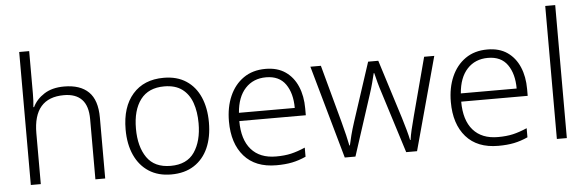

<svg xmlns="http://www.w3.org/2000/svg" viewBox="-49 -921 3337 1093"><g transform="rotate(-5 1619.5 -375.0)"><path d="M145 -517Q145 -496 144 -477Q143 -458 141 -440H145Q166 -484 211.5 -513Q257 -542 325 -542Q417 -542 465 -495Q513 -448 513 -348V0H457V-344Q457 -420 422 -456.5Q387 -493 320 -493Q145 -493 145 -290V0H88V-760H145Z M1129 -267Q1129 -183 1101.5 -121Q1074 -59 1020.5 -24.5Q967 10 890 10Q816 10 763 -24Q710 -58 681.5 -120.5Q653 -183 653 -267Q653 -396 717 -469Q781 -542 894 -542Q970 -542 1022.5 -507.5Q1075 -473 1102 -411Q1129 -349 1129 -267ZM712 -267Q712 -164 755.5 -101.5Q799 -39 891 -39Q984 -39 1027 -102Q1070 -165 1070 -267Q1070 -333 1052 -384Q1034 -435 995 -464Q956 -493 893 -493Q803 -493 757.5 -433Q712 -373 712 -267Z M1476 -542Q1544 -542 1589.5 -510.5Q1635 -479 1658.5 -424Q1682 -369 1682 -298V-259H1302Q1302 -153 1351.5 -96.5Q1401 -40 1493 -40Q1542 -40 1579 -48.5Q1616 -57 1660 -76V-24Q1620 -6 1581 2Q1542 10 1491 10Q1371 10 1307 -63Q1243 -136 1243 -262Q1243 -343 1270.5 -406Q1298 -469 1350 -505.5Q1402 -542 1476 -542ZM1475 -494Q1402 -494 1356.5 -445Q1311 -396 1304 -306H1623Q1623 -390 1586.5 -442Q1550 -494 1475 -494Z M2124 -346Q2113 -379 2105 -409Q2097 -439 2091 -464H2088Q2082 -439 2074 -408.5Q2066 -378 2055 -345L1943 0H1882L1732 -532H1792L1881 -204Q1893 -159 1901 -125.5Q1909 -92 1914 -66H1917Q1922 -90 1930.5 -123Q1939 -156 1952 -196L2062 -532H2120L2226 -196Q2237 -160 2246.5 -126Q2256 -92 2261 -67H2264Q2267 -91 2275 -125Q2283 -159 2295 -204L2382 -532H2440L2295 0H2233Z M2744 -542Q2812 -542 2857.5 -510.5Q2903 -479 2926.5 -424Q2950 -369 2950 -298V-259H2570Q2570 -153 2619.5 -96.5Q2669 -40 2761 -40Q2810 -40 2847 -48.5Q2884 -57 2928 -76V-24Q2888 -6 2849 2Q2810 10 2759 10Q2639 10 2575 -63Q2511 -136 2511 -262Q2511 -343 2538.5 -406Q2566 -469 2618 -505.5Q2670 -542 2744 -542ZM2743 -494Q2670 -494 2624.5 -445Q2579 -396 2572 -306H2891Q2891 -390 2854.5 -442Q2818 -494 2743 -494Z M3151 0H3094V-760H3151Z"/></g></svg>

Font: Noto Sans Tamil Light
Style: Regular
Weight: 300
Designer: Jelle Bosma - Monotype Design Team
Foundry: Monotype Imaging Inc.
Version: Version 2.004; ttfautohint (v1.8.4.7-5d5b)